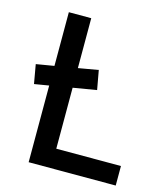

<svg xmlns="http://www.w3.org/2000/svg" viewBox="-100 -727 689 803"><g transform="rotate(15 244.0 -325.0)"><path d="M99 -417V-649.5H196V-433.5L282.5 -448.5L297.5 -365.5L196 -348.5V-84.5H476V0H99V-332L36 -321.5L21.5 -404Z"/></g></svg>

Font: Betinya Sans Medium
Style: Regular
Weight: 500
Designer: Jonathan Pinhorn
Version: Version 2.001;December 9, 2019;FontCreator 12.0.0.2547 64-bi